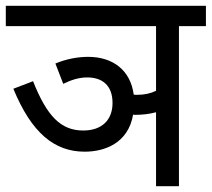

<svg xmlns="http://www.w3.org/2000/svg" viewBox="-20 -642 730 662"><path d="M171 -423 198 -353C225 -366 251 -375 281 -375C331 -375 368 -349 368 -287C368 -229 332 -192 267 -192C190 -192 142 -241 94 -362L26 -336C89 -183 168 -119 272 -119C339 -119 422 -147 439 -247C441 -246 443 -246 445 -246C472 -246 496 -249 518 -255V0H597V-552H690V-622H0V-552H518V-329C500 -320 478 -315 452 -315C448 -315 444 -315 441 -316C430 -400 369 -446 284 -446C249 -446 209 -439 171 -423Z"/></svg>

Font: Noto Sans Devanagari UI SemiCondensed
Style: Regular
Weight: 400
Width: 4
Designer: Jelle Bosma - Monotype Design Team
Foundry: Monotype Imaging Inc.
Version: Version 2.004